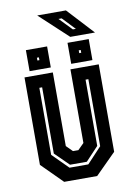

<svg xmlns="http://www.w3.org/2000/svg" viewBox="-92 -887 649 945"><g transform="rotate(-10 233.0 -415.0)"><path d="M150.5 0 47.5 -103V-540H189V-172L219.5 -141.5H246.5L277 -172V-540H418.5V-103L315.5 0ZM188.5 -64H282.5L355.5 -142V-477H341.5V-146L277.5 -78H193.5L124.5 -146V-477H110.5V-142ZM285.5 -566V-671H391.5V-566ZM77.5 -566V-671H183.5V-566ZM124.5 -611H134.5V-625H124.5ZM333.5 -611H343.5V-625H333.5ZM427.5 -697.5H304L162 -829.5H305.5ZM338 -731.5 278 -794.5H262L323 -731.5Z"/></g></svg>

Font: Tourney Condensed Regular
Style: Bold
Weight: 700
Width: 3
Designer: Tyler Finck
Foundry: Etcetera Type Co
Version: Version 1.010; ttfautohint (v1.8.3)